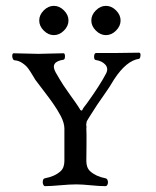

<svg xmlns="http://www.w3.org/2000/svg" viewBox="-20 -632 534 656"><path d="M30 -426Q26 -426 23.5 -432Q21 -438 22 -444Q23 -450 27 -450Q43 -450 68.5 -449Q94 -448 111 -448Q127 -448 152 -449Q177 -450 197 -450Q202 -450 202 -439.5Q202 -429 197 -428Q150 -421 170 -385Q186 -357 196.5 -341Q207 -325 219 -308.5Q231 -292 240 -279Q244 -273 249 -265.5Q254 -258 254.5 -256.5Q255 -255 258 -254.5Q261 -254 261.5 -256.5Q262 -259 267 -266Q272 -273 277 -279Q323 -343 343 -382Q351 -399 339.5 -411.5Q328 -424 307 -427Q301 -428 301.5 -439.5Q302 -451 309 -451H381Q396 -451 418 -451.5Q440 -452 455 -452Q461 -452 460 -442Q459 -432 455 -431Q412 -425 370 -361Q355 -335 333.5 -305Q312 -275 294 -246Q291 -241 287 -235Q283 -229 282 -227Q281 -225 278.5 -221Q276 -217 276 -215.5Q276 -214 275 -209.5Q274 -205 275 -202.5Q276 -200 275 -193Q276 -176 275.5 -136.5Q275 -97 275 -82Q275 -59 288 -47Q308 -29 340 -23Q346 -22 348 -15Q350 -8 347.5 -2Q345 4 340 4Q320 4 290 1Q260 -2 241 -2Q219 -2 185.5 1Q152 4 134 4Q130 4 127.5 -2Q125 -8 126.5 -15Q128 -22 134 -23Q167 -29 187 -47Q200 -59 200 -82V-193Q200 -211 188 -235Q175 -259 162 -277.5Q149 -296 131 -319.5Q113 -343 101 -359Q99 -362 91 -375.5Q83 -389 76 -398.5Q69 -408 56.5 -416.5Q44 -425 30 -426ZM129.5 -596.5Q145 -612 164 -612Q183 -612 198.5 -596.5Q214 -581 214 -562Q214 -543 198.5 -527.5Q183 -512 164 -512Q145 -512 129.5 -527.5Q114 -543 114 -562Q114 -581 129.5 -596.5ZM307.5 -596.5Q323 -612 342 -612Q361 -612 376.5 -596.5Q392 -581 392 -562Q392 -543 376.5 -527.5Q361 -512 342 -512Q323 -512 307.5 -527.5Q292 -543 292 -562Q292 -581 307.5 -596.5Z"/></svg>

Font: EB Garamond 12 All SC
Style: AllSC
Weight: 400
Version: Version 0.016 ; ttfautohint (v0.97) -l 8 -r 50 -G 200 -x 0 -